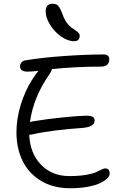

<svg xmlns="http://www.w3.org/2000/svg" viewBox="-20 -1063 653 1026"><path d="M376 -842.8Q341.3 -842.8 305.4 -868.7Q269.5 -894.5 246.8 -932.1Q224.1 -969.7 224.1 -1002.9Q224.1 -1043 261.2 -1043Q280.8 -1043 290.8 -1032.2Q300.8 -1021.5 314.9 -984.9Q323.2 -960.9 335.7 -943.4Q348.1 -925.8 359.9 -917Q371.6 -908.2 382.3 -901.4Q393.1 -894.5 399.4 -887.7Q405.8 -880.9 405.8 -872.1Q405.8 -842.8 376 -842.8ZM355 -57.1Q265.6 -57.1 200.2 -95.9Q134.8 -134.8 101.3 -202.1Q67.9 -269.5 67.9 -356.9Q67.9 -428.7 90.8 -502.9Q113.8 -577.1 148.9 -632.8Q172.4 -669.4 185.1 -684.1Q143.1 -680.2 127.9 -680.2Q86.9 -680.2 86.9 -709Q86.9 -718.8 93.8 -728Q100.6 -737.3 113.8 -740.2Q204.1 -755.4 323 -763.7Q441.9 -772 535.2 -772Q548.8 -772 556.4 -765.1Q564 -758.3 564 -747.1Q564 -707 519 -707Q385.3 -707 256.8 -693.8Q255.4 -682.1 244.1 -666Q158.7 -544.9 140.1 -410.2Q149.9 -414.6 165 -416Q231.4 -427.2 314 -435.5Q396.5 -443.8 439.9 -444.8Q465.8 -444.8 475.8 -438.5Q485.8 -432.1 485.8 -418.9Q485.8 -382.8 413.1 -378.9Q350.1 -375 275.1 -365.5Q200.2 -356 154.8 -345.2Q146 -342.8 136.2 -342.8Q140.6 -243.2 199.5 -182.6Q258.3 -122.1 351.1 -122.1Q400.9 -122.1 438.5 -128.4Q476.1 -134.8 492.4 -142.6Q508.8 -150.4 522 -156.7Q535.2 -163.1 542 -163.1Q565.9 -163.1 565.9 -134.8Q565.9 -122.6 553 -109.6Q540 -96.7 515.6 -84.7Q491.2 -72.8 449 -64.9Q406.7 -57.1 355 -57.1Z"/></svg>

Font: Shantell Sans Bouncy
Style: Regular
Weight: 300
Designer: Stephen Nixon, Anya Danilova, Shantell Martin
Foundry: Arrow Type
Version: Version 1.006;[9816181b4]